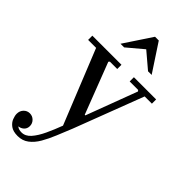

<svg xmlns="http://www.w3.org/2000/svg" viewBox="-306 -792 1124 1124"><g transform="rotate(45 255.5 -230.0)"><path d="M242 29 57 -430H-9V-465H232V-430H171L165 -423L287 -106H292L411 -423L405 -430H335V-465H519V-430H459L295 0ZM97 260Q59 260 38 244.5Q17 229 9 208Q1 187 1 172Q1 147 16.5 131Q32 115 54 115Q76 115 91.5 130.5Q107 146 107 168Q107 190 91.5 203.5Q76 217 54 217Q41 217 31.5 210.5Q22 204 16.5 194Q11 184 11 172H41Q41 183 46 196.5Q51 210 63.5 219.5Q76 229 98 229Q130 229 155 200.5Q180 172 201.5 126Q223 80 242 29L295 0Q275 49 256 95.5Q237 142 215.5 179Q194 216 165 238Q136 260 97 260ZM141 -548 255 -720H286L399 -548H369L237 -660H304L171 -548Z"/></g></svg>

Font: Brygada 1918 Medium
Style: Regular
Weight: 500
Designer: Mateusz Machalski | Borys Kosmynka | Przemek Hoffer
Foundry: NIEPODLEGLA 2018
Version: Version 3.006